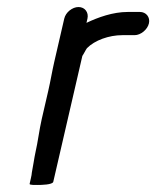

<svg xmlns="http://www.w3.org/2000/svg" viewBox="-20 -541 444 546"><path d="M203.3 -521C185.6 -521 166.8 -506 162.7 -488L134.3 -365C128.3 -339.1 123.6 -310 117.3 -283L98.6 -202C91.6 -171.4 87.7 -137.3 80.7 -107C77.7 -94.2 72.9 -60.4 70.5 -50C70.3 -46 69.4 -40.7 67.8 -34L64.2 -18C63.4 -14.5 81 -15 87 -15C97.4 -15 129.6 -15.6 131.5 -24L214.2 -382C217.9 -387.1 223.4 -398.7 227.3 -404C249.3 -426.5 289.9 -441 327.8 -441H362.8C380.2 -441 399.5 -456.9 403.5 -474.5C407.6 -492.1 395.5 -507 378.1 -507H343.1C300.9 -507 258.5 -491.6 225.9 -476L228.7 -488C232.8 -506 221 -521 203.3 -521Z"/></svg>

Font: HoneyBee
Style: RegIt
Weight: 400
Foundry: Cannot Into Space Fonts
Version: Version 0.89